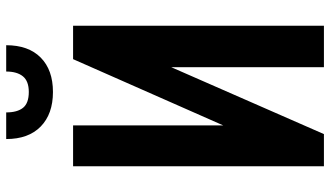

<svg xmlns="http://www.w3.org/2000/svg" viewBox="-243 -823 1066 620"><g transform="rotate(-90 290.0 -513.0)"><path d="M63 0V-810H195V-325L409 -810H517V0H383V-493L167 0ZM303 -875Q232 -875 191.5 -914.5Q151 -954 151 -1026H237Q237 -990 252 -971.5Q267 -953 303 -953Q338 -953 353.5 -972Q369 -991 369 -1026H454Q454 -954 414 -914.5Q374 -875 303 -875Z"/></g></svg>

Font: Oswald SemiBold
Style: Regular
Weight: 600
Designer: Vernon Adams
Foundry: Vernon Adams
Version: Version 4.103;gftools[0.9.33.dev8+g029e19f]